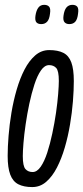

<svg xmlns="http://www.w3.org/2000/svg" viewBox="-20 -749 338 779"><path d="M111 10Q76.5 10 54.3 -1.4Q32.1 -12.8 21.6 -40.6Q11.1 -68.4 11.1 -116.5Q11.1 -152.9 14.8 -198.3Q18.4 -243.6 26.5 -292.1Q34.6 -340.5 47.8 -385.8Q61 -431.1 79.6 -467Q98.3 -503 123.1 -524.4Q147.9 -545.8 179.6 -545.8Q214.8 -545.8 237 -534.6Q259.2 -523.4 269.3 -496Q279.5 -468.7 279.5 -420Q279.5 -383.5 275.9 -337.9Q272.3 -292.2 264.1 -243.8Q256 -195.3 242.8 -150.3Q229.7 -105.4 211 -69.1Q192.3 -32.8 167.5 -11.4Q142.8 10 111 10ZM112.3 -51Q130.3 -51 145.3 -72.7Q160.3 -94.4 171.8 -130Q183.3 -165.5 192.2 -207.5Q201.2 -249.5 207.3 -291.5Q213.3 -333.5 216 -367.8Q218.7 -402.1 218.7 -420.7Q218.7 -461.9 207.9 -473.3Q197.2 -484.8 179 -484.8Q160.9 -484.8 146 -463.1Q131 -441.4 119.5 -405.8Q108 -370.3 99 -328.3Q90.1 -286.3 84 -244.3Q77.9 -202.3 75.2 -168.5Q72.5 -134.7 72.5 -115.7Q72.5 -75 83.3 -63Q94.1 -51 112.3 -51ZM261.2 -651.2Q249 -651.2 242.1 -658.5Q235.1 -665.9 237.6 -684.8Q240.7 -708.4 249.8 -718.9Q258.9 -729.4 273.7 -729.4Q287.1 -729.4 293.5 -721.8Q299.8 -714.3 296.7 -693.8Q294.2 -670.8 285.5 -661Q276.7 -651.2 261.2 -651.2ZM147.4 -651.2Q134 -651.2 127.6 -658.5Q121.3 -665.9 123.8 -684.8Q126.9 -706.4 135.5 -717.9Q144 -729.4 159.2 -729.4Q172.7 -729.4 179.3 -721.8Q186 -714.3 182.9 -693.8Q180.4 -670.8 171.3 -661Q162.2 -651.2 147.4 -651.2Z"/></svg>

Font: Georama ExtraCondensed Thin
Style: Italic
Weight: 100
Width: 2
Italic angle: -9°
Designer: Jean-Baptiste Levee
Foundry: Production Type
Version: Version 1.001